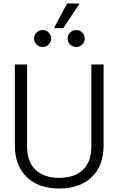

<svg xmlns="http://www.w3.org/2000/svg" viewBox="-20 -1069 678 1099"><path d="M65 -238V-700H135V-232Q135 -142 184 -96.5Q233 -51 319 -51Q405 -51 454 -96.5Q503 -142 503 -232V-700H573V-238Q573 -121 505 -55.5Q437 10 319 10Q201 10 133 -55.5Q65 -121 65 -238ZM364 -1049H436L342 -908H289ZM175 -848Q175 -868 189.5 -882.5Q204 -897 225 -897Q245 -897 259 -882.5Q273 -868 273 -848Q273 -829 258.5 -814.5Q244 -800 225 -800Q204 -800 189.5 -814Q175 -828 175 -848ZM367 -848Q367 -868 381.5 -882.5Q396 -897 417 -897Q437 -897 451 -882.5Q465 -868 465 -848Q465 -828 451 -814Q437 -800 417 -800Q396 -800 381.5 -814Q367 -828 367 -848Z"/></svg>

Font: Niramit Light
Style: Regular
Weight: 300
Designer: Katatrad Aksorn Co.,Ltd.
Foundry: Cadson Demak Co.,Ltd.
Version: Version 1.000; ttfautohint (v1.6)